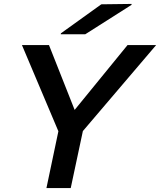

<svg xmlns="http://www.w3.org/2000/svg" viewBox="-20 -960 817 980"><path d="M777 -730H631L361 -399L230 -730H92L278 -290L217 0H341L403 -291ZM290 -785H415L651 -935L652 -940L497 -938L291 -790Z"/></svg>

Font: Nacelle SemiBold
Style: Italic
Weight: 600
Italic angle: -12°
Designer: Sora Sagano
Foundry: Sora Sagano
Version: Version 1.000;FEAKit 1.0